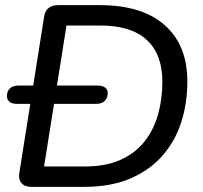

<svg xmlns="http://www.w3.org/2000/svg" viewBox="-20 -725 787 745"><path d="M101 0Q76 0 63.5 -14.5Q51 -29 55 -54L151 -659Q154 -682 168 -693.5Q182 -705 205 -705H369Q531 -705 619 -627.5Q707 -550 707 -409Q707 -324 683 -250Q659 -176 609.5 -120Q560 -64 485 -32Q410 0 307 0ZM151 -79H309Q390 -79 447 -104.5Q504 -130 540 -175Q576 -220 593 -280Q610 -340 610 -408Q610 -514 549.5 -570Q489 -626 369 -626H238ZM46 -322Q27 -322 17 -330Q7 -338 7 -352Q7 -372 19 -382.5Q31 -393 51 -393H359Q377 -393 387.5 -385.5Q398 -378 398 -364Q398 -345 386.5 -333.5Q375 -322 354 -322Z"/></svg>

Font: Nunito ExtraLight Medium
Style: Italic
Weight: 500
Italic angle: -9°
Version: Version 3.602